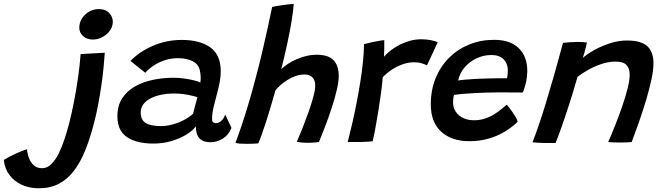

<svg xmlns="http://www.w3.org/2000/svg" viewBox="-271 -742 3465 1005"><path d="M221 -97.5Q201 -19 175.5 44.2Q150 107.5 116 152Q82 196.5 37 220Q-8 243.5 -67.5 243.5Q-118 243.5 -158 224.8Q-198 206 -222.5 172.5Q-247 139 -251 95Q-223.5 78 -188.8 62.2Q-154 46.5 -129.5 39Q-128 62 -119.5 85Q-111 108 -94 123.2Q-77 138.5 -50.5 138.5Q-24 138.5 -2.5 117.2Q19 96 36 61.8Q53 27.5 66.2 -12.5Q79.5 -52.5 89.5 -90.5Q104 -146.5 116.5 -210.8Q129 -275 138 -339.2Q147 -403.5 151 -459L277.5 -466Q275.5 -434 271.2 -390.2Q267 -346.5 259.8 -296.5Q252.5 -246.5 243 -195.5Q233.5 -144.5 221 -97.5ZM246.5 -694.5Q281.5 -694.5 300.5 -674Q319.5 -653.5 319.5 -628.5Q319.5 -603.5 304.5 -582.2Q289.5 -561 265.5 -548Q241.5 -535 215 -535Q184 -535 164 -553Q144 -571 144 -597Q144 -623.5 158 -645.5Q172 -667.5 195.5 -681Q219 -694.5 246.5 -694.5Z M531 9.5Q445 9.5 394.2 -24Q343.5 -57.5 343.5 -133.5Q343.5 -188.5 368.2 -227Q393 -265.5 435 -289.2Q477 -313 529.2 -324Q581.5 -335 637 -335Q667.5 -335 697.2 -330.5Q727 -326 748.8 -320.2Q770.5 -314.5 777.5 -310Q779.5 -321.5 779.5 -336.2Q779.5 -351 776.5 -365Q772 -402.5 740.5 -420Q709 -437.5 660.5 -437.5Q625.5 -437.5 592.8 -427Q560 -416.5 533.8 -399Q507.5 -381.5 489.5 -361L412 -423Q457.5 -471 529 -502Q600.5 -533 681 -533Q775 -533 829.8 -494Q884.5 -455 884.5 -368.5Q884.5 -343.5 879.5 -314.5Q874.5 -285.5 866 -256Q856 -219.5 847.5 -183.5Q839 -147.5 839 -121Q839 -106.5 844.2 -102Q849.5 -97.5 859 -97.5Q874.5 -97.5 887 -109Q899.5 -120.5 908 -142L940.5 -73Q927 -37 896.8 -17.2Q866.5 2.5 830 2.5Q791.5 2.5 772.8 -18.2Q754 -39 754 -81Q740 -60 706.8 -39Q673.5 -18 628 -4.2Q582.5 9.5 531 9.5ZM571.5 -82Q601 -82 632.2 -90.5Q663.5 -99 691.8 -113.8Q720 -128.5 739.5 -146.5Q746 -172 751.5 -193.5Q757 -215 762.5 -233Q750.5 -238 715 -245.2Q679.5 -252.5 634 -252.5Q604.5 -252.5 574.8 -246.5Q545 -240.5 520.2 -228.5Q495.5 -216.5 480.5 -197.8Q465.5 -179 465.5 -153.5Q465.5 -114.5 491.5 -98.2Q517.5 -82 571.5 -82Z M1081 8.5Q1071.5 9.5 1055.2 10.2Q1039 11 1022 11Q1002.5 11 985.8 9.8Q969 8.5 961.5 5.5Q974.5 -28 992 -80Q1009.5 -132 1028.8 -196Q1048 -260 1066 -329Q1084 -395 1099.8 -462Q1115.5 -529 1129.2 -591.5Q1143 -654 1153.5 -705.5Q1157.5 -707 1172.2 -709.5Q1187 -712 1205.8 -714.8Q1224.5 -717.5 1241.2 -719.5Q1258 -721.5 1266.5 -721.5Q1264 -684 1255 -629.8Q1246 -575.5 1232.2 -511.5Q1218.5 -447.5 1201 -379.5Q1221.5 -400 1252 -417.2Q1282.5 -434.5 1317.8 -445Q1353 -455.5 1387 -455.5Q1447 -455.5 1474.5 -427.2Q1502 -399 1502 -344.5Q1502 -314.5 1492 -271.5Q1482 -228.5 1466.2 -180Q1450.5 -131.5 1432.5 -84.2Q1414.5 -37 1398.5 1.5Q1384.5 3.5 1369.5 4.5Q1354.5 5.5 1340 5.5Q1307.5 5.5 1282.5 0.5Q1295.5 -29 1311.8 -70Q1328 -111 1343.5 -154.2Q1359 -197.5 1369 -235Q1379 -272.5 1379 -294.5Q1379 -321 1365 -336.5Q1351 -352 1322.5 -352Q1298 -352 1274.8 -343.5Q1251.5 -335 1231.2 -322Q1211 -309 1195.2 -294.8Q1179.5 -280.5 1171 -269.5Q1159.5 -229 1147.2 -187.5Q1135 -146 1122.8 -108Q1110.5 -70 1099.8 -39.8Q1089 -9.5 1081 8.5Z M1739 -445Q1759.5 -469 1791 -490Q1822.5 -511 1859.8 -523.8Q1897 -536.5 1933.5 -536.5Q1959 -536.5 1984.2 -531.8Q2009.5 -527 2020 -520L1964 -400Q1953.5 -405 1936.8 -410.5Q1920 -416 1894.5 -416Q1867 -416 1837.5 -405.8Q1808 -395.5 1781 -378Q1754 -360.5 1732.5 -338Q1730 -304.5 1723.5 -256.2Q1717 -208 1708.8 -157.5Q1700.5 -107 1692.8 -65.2Q1685 -23.5 1679.5 -2.5Q1652.5 0.5 1616.5 1.2Q1580.5 2 1549 1.5Q1561 -44.5 1573 -97Q1585 -149.5 1595.8 -204.8Q1606.5 -260 1615.2 -314.8Q1624 -369.5 1629 -419.5Q1634 -469.5 1634.5 -511Q1653 -516 1675.2 -520.8Q1697.5 -525.5 1716 -528.8Q1734.5 -532 1740.5 -532Q1740.5 -514 1740.2 -487Q1740 -460 1739 -445Z M2438.5 -104.5Q2423.5 -89.5 2400 -72Q2376.5 -54.5 2345 -38.8Q2313.5 -23 2273.5 -13Q2233.5 -3 2185 -3Q2093 -3 2038.5 -52.5Q1984 -102 1984 -195.5Q1984 -271.5 2009.5 -333.5Q2035 -395.5 2080.2 -440.2Q2125.5 -485 2185.5 -509.2Q2245.5 -533.5 2315.5 -533.5Q2399.5 -533.5 2444.2 -490Q2489 -446.5 2489 -370.5Q2489 -343 2483 -314Q2477 -285 2465.5 -257.5Q2459.5 -258 2437.5 -258Q2415.5 -258 2385.8 -258.2Q2356 -258.5 2327.5 -258.2Q2299 -258 2280.5 -257.5Q2250 -257 2215.5 -255Q2181 -253 2151.5 -250.5Q2122 -248 2105.5 -245Q2100.5 -229.5 2100.5 -205.5Q2100.5 -178.5 2114.5 -157.5Q2128.5 -136.5 2153 -124.5Q2177.5 -112.5 2210 -112.5Q2242 -112.5 2269 -121.8Q2296 -131 2317.5 -144.8Q2339 -158.5 2355 -172Q2371 -185.5 2381.5 -194Q2384 -191.5 2392 -181.5Q2400 -171.5 2409.8 -157.8Q2419.5 -144 2427.8 -130Q2436 -116 2438.5 -104.5ZM2127 -320.5Q2140.5 -323 2165 -325.2Q2189.5 -327.5 2221.8 -329.2Q2254 -331 2290 -331.5Q2311 -332 2331 -332.2Q2351 -332.5 2365 -332.5Q2379 -332.5 2382.5 -332.5Q2385 -341 2386 -352.2Q2387 -363.5 2387 -374Q2387 -395 2378.2 -413.2Q2369.5 -431.5 2350.5 -442.8Q2331.5 -454 2300.5 -454Q2261 -454 2224.2 -437Q2187.5 -420 2161.5 -390Q2135.5 -360 2127 -320.5Z M2637 6.5Q2625.5 6.5 2609.2 6.5Q2593 6.5 2576.5 6.5Q2562 6 2543.5 5Q2525 4 2516.5 3Q2532.5 -38.5 2549.8 -89Q2567 -139.5 2586.2 -202.2Q2605.5 -265 2627.8 -343Q2650 -421 2676 -517.5Q2691 -519.5 2711.2 -521Q2731.5 -522.5 2752 -522.5Q2765.5 -522.5 2778.8 -521.8Q2792 -521 2801 -519.5Q2800.5 -514.5 2796.5 -499Q2792.5 -483.5 2788 -466.5Q2783.5 -449.5 2779.5 -438.5Q2800.5 -458 2838.8 -479.5Q2877 -501 2922.2 -515.5Q2967.5 -530 3009.5 -530Q3086 -530 3117.8 -499.8Q3149.5 -469.5 3149.5 -410.5Q3149.5 -376 3139 -326.5Q3128.5 -277 3111.5 -220Q3094.5 -163 3074.5 -105.8Q3054.5 -48.5 3035.5 1.5Q3027 2.5 3010.2 3.2Q2993.5 4 2975 4Q2955.5 4 2938.5 3.2Q2921.5 2.5 2912.5 1.5Q2929.5 -37 2948.8 -85.5Q2968 -134 2985.5 -184.2Q3003 -234.5 3014 -278.5Q3025 -322.5 3025 -351Q3025 -383.5 3008.5 -401.5Q2992 -419.5 2952.5 -419.5Q2913 -419.5 2874.8 -406.2Q2836.5 -393 2804.8 -374.5Q2773 -356 2752 -340Q2728.5 -257.5 2706.2 -189.2Q2684 -121 2666.2 -71Q2648.5 -21 2637 6.5Z"/></svg>

Font: Grandstander Thin Medium
Style: Italic
Weight: 500
Italic angle: -15°
Version: Version 1.200